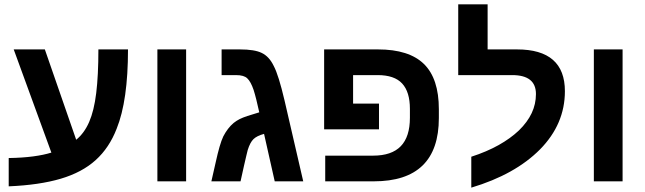

<svg xmlns="http://www.w3.org/2000/svg" viewBox="-20 -833 2965 882"><path d="M20 -107Q83 -108 132 -114.5Q181 -121 216 -132L43 -606H186L330 -191Q367 -221 389.5 -272.5Q412 -324 422 -405.5Q432 -487 432 -606H568Q568 -371 516 -242Q482 -154 419.5 -97.5Q357 -41 259 -12Q161 17 20 23Z M703 0V-606H835V0Z M951 0 971 -88Q980 -129 988.5 -158.5Q997 -188 1006 -207Q1016 -226 1027.5 -241Q1039 -256 1053 -268Q1067 -279 1081 -286Q1095 -293 1116 -300Q1137 -307 1171 -317Q1164 -349 1157.5 -375Q1151 -401 1145 -420Q1132 -458 1116 -473Q1101 -488 1064 -488H998V-606H1082Q1149 -606 1182 -590Q1199 -582 1213 -567Q1227 -552 1238 -529Q1260 -487 1287 -372L1373 0H1242L1193 -218Q1160 -209 1144.5 -194Q1129 -179 1118 -144Q1116 -136 1111.5 -117.5Q1107 -99 1100.5 -70Q1094 -41 1085 0Z M1863 -333Q1863 -410.9 1827.3 -449.5Q1791.6 -488 1715 -488H1602V-357H1721V-239H1469V-606H1716.3Q1859 -606 1927.5 -539Q1996 -472 1996 -331V-291Q1996 0 1696.9 0H1474V-118H1694Q1779 -118 1821 -161.3Q1863 -204.6 1863 -292Z M2145 29V-113Q2216 -136 2270.5 -166.5Q2325 -197 2364 -234Q2403 -272 2422.5 -313.5Q2442 -355 2442 -401Q2442 -488 2333 -488H2085V-813H2220V-606H2355Q2575 -606 2575 -414Q2575 -263 2461 -147Q2346 -31 2145 29Z M2708 0V-606H2840V0Z"/></svg>

Font: Noto Sans Hebrew Droid
Style: Regular
Weight: 400
Designer: Monotype Design Team
Foundry: Monotype Imaging Inc.
Version: Version 1.100